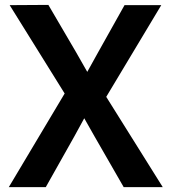

<svg xmlns="http://www.w3.org/2000/svg" viewBox="-20 -764 700 784"><path d="M16 0 257 -404 260 -356.5 19.5 -743 177.5 -744 290.5 -551 350 -446.5H323L381 -551L488.5 -743H638.5L403 -350.5L396 -397L644.5 0H485L366 -207L306.5 -312L341.5 -313L283.5 -207L167 0Z"/></svg>

Font: Merriweather Sans SemiBold
Style: Regular
Weight: 600
Designer: Eben Sorkin
Foundry: Eben Sorkin
Version: Version 2.001